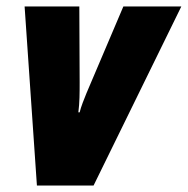

<svg xmlns="http://www.w3.org/2000/svg" viewBox="-20 -573 580 593"><path d="M94 0H269L540 -553H361L247 -285C240 -268 230 -243 226 -226H222C226 -256 226 -287 226 -318L225 -553H56Z"/></svg>

Font: Noto Sans Condensed Black
Style: Italic
Weight: 900
Width: 3
Italic angle: -12°
Designer: Monotype Design Team
Foundry: Monotype Imaging Inc.
Version: Version 2.013